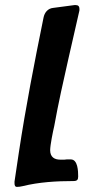

<svg xmlns="http://www.w3.org/2000/svg" viewBox="-20 -744 342 754"><path d="M46 -10C53 -10 61 -11 69 -13C133 -29 203 -33 268 -33C283 -33 287 -38 287 -51C287 -71 286 -118 258 -118H242L233 -117H217C194 -117 177 -127 177 -154C177 -174 188 -228 193 -249C209 -338 229 -427 249 -515L291 -699C292 -701 292 -704 292 -709C292 -719 287 -724 278 -724H272L189 -713C168 -711 155 -695 151 -675C115 -498 81 -324 54 -145L37 -31V-24C37 -15 40 -10 46 -10Z"/></svg>

Font: Bangerz
Style: Regular
Weight: 400
Designer: vernon adams
Foundry: Vernon Adams
Version: Version 2.10;December 28, 2023;FontCreator 13.0.0.2683 64-bi